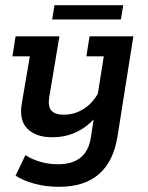

<svg xmlns="http://www.w3.org/2000/svg" viewBox="-20 -539 571 740"><path d="M207 181Q156 181 112.5 169Q69 157 40 138L78 59Q105 76 136.5 85Q168 94 204 94Q259 94 290.5 68.5Q322 43 330 -8L341 -79Q316 -52 286 -36Q240 -10 181 -10Q119 -10 86 -42.5Q53 -75 64 -140L95 -322H28L40 -399H209L170 -166Q164 -129 178 -113Q192 -97 225 -97Q270 -97 305 -121Q335 -140 357 -177L380 -322H313L325 -399H494L433 -14Q418 82 362 131.5Q306 181 207 181ZM181 -464 190 -519H455L446 -464Z"/></svg>

Font: Rokkitt SemiBold SemiBold
Style: Italic
Weight: 600
Italic angle: -9°
Version: Version 3.103